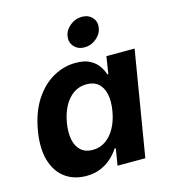

<svg xmlns="http://www.w3.org/2000/svg" viewBox="-114 -856 855 958"><g transform="rotate(-15 313.5 -377.5)"><path d="M214.4 9.3Q151.4 9.3 106.2 -23.4Q61 -56.2 42.2 -118.7Q23.4 -181.2 38.1 -270.5Q53.7 -362.8 94 -424.8Q134.3 -486.8 189.9 -518.3Q245.6 -549.8 306.6 -549.8Q351.6 -549.8 379.6 -535.2Q407.7 -520.5 423.3 -498Q439 -475.6 445.8 -453.1H450.7L464.8 -542.5H610.4L520.5 0H377L391.1 -86.4H384.8Q370.1 -63 346.7 -41.3Q323.2 -19.5 290.5 -5.1Q257.8 9.3 214.4 9.3ZM278.3 -107.9Q315.9 -107.9 345.5 -128.4Q375 -148.9 395 -185.5Q415 -222.2 422.9 -271Q431.2 -320.3 423.3 -356.4Q415.5 -392.6 392.6 -412.6Q369.6 -432.6 332 -432.6Q293.9 -432.6 264.4 -412.1Q234.9 -391.6 215.3 -355.2Q195.8 -318.8 188 -271Q180.2 -223.1 187.5 -186.3Q194.8 -149.4 217.8 -128.7Q240.7 -107.9 278.3 -107.9ZM371.6 -612.8Q337.9 -612.8 318.1 -635Q298.3 -657.2 303.2 -688.5Q308.6 -720.2 335.9 -741.9Q363.3 -763.7 396.5 -763.7Q430.2 -763.7 450 -741.9Q469.7 -720.2 464.4 -688.5Q459.5 -657.2 432.1 -635Q404.8 -612.8 371.6 -612.8Z"/></g></svg>

Font: Inter 16pt
Style: Bold Italic
Weight: 700
Italic angle: -9.3988°
Version: Version 4.001;git-66647c0bb